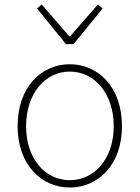

<svg xmlns="http://www.w3.org/2000/svg" viewBox="-20 -828 626 861"><path d="M293 13C419 13 527 -88 527 -262C527 -439 419 -540 293 -540C167 -540 59 -439 59 -262C59 -88 167 13 293 13ZM293 -20C181 -20 97 -118 97 -262C97 -407 181 -507 293 -507C405 -507 490 -407 490 -262C490 -118 405 -20 293 -20ZM276 -630H310L440 -790L419 -808L295 -666H290L167 -808L146 -790Z"/></svg>

Font: Genne Gothic ExtraLight
Style: Regular
Weight: 250
Designer: Ryoko NISHIZUKA (kana & ideographs); Paul D. Hunt (Latin, Greek & Cyrillic); Wenlong ZHANG (bopomofo); Sandoll Communica
Foundry: Adobe Systems Incorporated
Version: Version 1.004;PS 1.004;hotconv 16.6.51;makeotf.lib2.5.65220